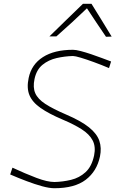

<svg xmlns="http://www.w3.org/2000/svg" viewBox="-20 -989 615 1018"><path d="M268 9Q242 9 203.5 -1.5Q165 -12 120.8 -28.8Q76.5 -45.5 34 -64L46 -100Q115 -68 173 -46Q231 -24 269 -24Q313 -25 356.8 -35.5Q400.5 -46 433.5 -76Q466.5 -106 479 -165Q488.5 -211.5 471.2 -244.5Q454 -277.5 413.2 -303.5Q372.5 -329.5 312 -355Q239 -386 195.2 -416.5Q151.5 -447 136 -484.8Q120.5 -522.5 132 -576Q147 -647.5 207.5 -686.2Q268 -725 367 -725Q382.5 -725 408.2 -718.2Q434 -711.5 463.5 -701.5Q493 -691.5 521 -681Q549 -670.5 569 -663L558 -628Q518 -645 478.2 -659.5Q438.5 -674 408.5 -683Q378.5 -692 367 -692Q323.5 -691 280.5 -681.2Q237.5 -671.5 205.5 -645.5Q173.5 -619.5 163 -570Q153.5 -525.5 167 -494.8Q180.5 -464 220.2 -438Q260 -412 330 -382Q409.5 -348 451.8 -314Q494 -280 506.8 -242.2Q519.5 -204.5 510 -159Q493.5 -81 434.8 -36Q376 9 268 9ZM542 -794Q517 -831.5 491.2 -869.2Q465.5 -907 441 -945Q401.5 -907 361.5 -870.2Q321.5 -833.5 279 -796H242Q287.5 -840.5 331.2 -883Q375 -925.5 420 -969H465Q491.5 -926.5 518.8 -882.2Q546 -838 572 -795Z"/></svg>

Font: Commissioner Loud Thin
Style: Italic
Weight: 100
Italic angle: -12°
Designer: Kostas Bartsokas
Foundry: Kostas Bartsokas
Version: Version 1.000; ttfautohint (v1.8.3)